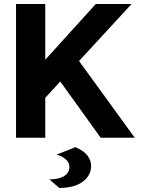

<svg xmlns="http://www.w3.org/2000/svg" viewBox="-20 -688 703 959"><path d="M60.1 0V-668H206.1V-389.7L458.4 -668H637.1L374.8 -383.3L653.1 0H482.9L280.9 -281L206.1 -199.4V0ZM276.2 250.8 226.4 207.9Q255.4 207.9 277.8 201.3Q300.2 194.8 313.6 180.7Q326.9 166.6 326.9 145.4Q326.9 124.6 309 108.3Q291.1 92 262.3 84.4L356.4 47.1Q400.2 65.5 417.7 90.2Q435.2 114.9 435.2 141.4Q435.2 172.4 416.4 197.3Q397.7 222.2 362.2 236.5Q326.6 250.8 276.2 250.8Z"/></svg>

Font: Atkinson Hyperlegible Next
Style: Regular
Weight: 400
Designer: Elliott Scott, Megan Eiswerth, Linus Boman, Theodore Petrosky, Letters from Sweden
Foundry: Applied Design Works, Letters from Sweden
Version: Version 2.001